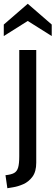

<svg xmlns="http://www.w3.org/2000/svg" viewBox="-41 -755 294 1017"><path d="M-2 242 -12 173Q18 170 33.5 161.5Q49 153 55 132.5Q61 112 61 73V-490H151V107Q151 154 131 181Q111 208 82.5 220.5Q54 233 28 237ZM-21 -564V-625L106 -735L233 -625V-564L106 -644Z"/></svg>

Font: Cabin VF Beta
Style: Regular
Weight: 400
Designer: Pablo Impallari
Foundry: Pablo Impallari. http://www.impallari.com Igino Marini. http://www.ikern.com
Version: Version 2.200